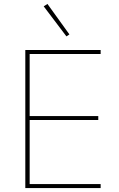

<svg xmlns="http://www.w3.org/2000/svg" viewBox="-20 -951 601 971"><path d="M316 -767 331 -777 220 -931 201 -919ZM489 0V-20H130V-344H477V-364H130V-678H489V-698H108V0Z"/></svg>

Font: IBM Plex Thai Thin
Style: Regular
Weight: 100
Designer: Mike Abbink, Paul van der Laan, Pieter van Rosmalen, Ben Mitchell, Mark Frömberg
Foundry: Bold Monday
Version: Version 1.0